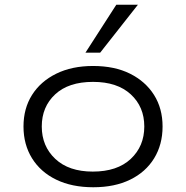

<svg xmlns="http://www.w3.org/2000/svg" viewBox="-20 -781 784 809"><path d="M373 8Q283 8 217 -24Q151 -56 115 -114Q79 -172 79 -248Q79 -324 115 -381Q151 -438 217 -470.5Q283 -503 372 -503Q463 -503 528 -470.5Q593 -438 629 -381Q665 -324 665 -248Q665 -172 629.5 -114Q594 -56 528.5 -24Q463 8 373 8ZM371 -58Q474 -58 531 -111.5Q588 -165 588 -248Q588 -331 531 -383.5Q474 -436 372 -436Q269 -436 212.5 -383.5Q156 -331 156 -248Q156 -165 213 -111.5Q270 -58 371 -58ZM340 -559 470 -761H561L402 -559Z"/></svg>

Font: Nunito Sans 7pt Expanded Light
Style: Regular
Weight: 300
Width: 7
Designer: Vernon Adams
Foundry: Vernon Adams
Version: Version 3.101;gftools[0.9.27]